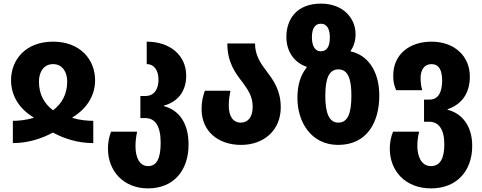

<svg xmlns="http://www.w3.org/2000/svg" viewBox="-20 -790 2663 1060"><path d="M51 0C134 0 208 -24 272 -58C336 -24 410 0 495 0V-123C464 -123 423 -126 380 -139V-142C463 -192 505 -266 505 -347C505 -460 424 -560 273 -560C121 -560 41 -460 41 -347C41 -266 82 -192 165 -142V-139C119 -126 81 -123 51 -123ZM273 -181C225 -217 195 -268 195 -340C195 -392 221 -436 273 -436C325 -436 351 -392 351 -340C351 -268 320 -217 273 -181Z M797 250C939 250 1021 151 1021 8C1021 -118 962 -184 885 -204V-207C962 -228 1008 -286 1008 -372C1008 -484 920 -560 790 -560V-436C833 -436 855 -399 855 -350C855 -300 833 -260 782 -260H755V-138H783C837 -138 867 -93 867 -2C867 83 846 127 798 127C749 127 728 78 728 16C728 -12 732 -41 737 -63H593C582 -35 576 -3 576 31C576 154 662 250 797 250Z M1311 10C1436 10 1530 -70 1530 -197C1530 -290 1491 -345 1453 -395C1418 -441 1388 -485 1388 -550H1235C1235 -446 1279 -387 1318 -337C1348 -296 1375 -259 1375 -200C1375 -145 1350 -113 1309 -113C1265 -113 1243 -151 1243 -207C1243 -238 1247 -263 1252 -289H1111C1099 -254 1093 -229 1093 -187C1093 -65 1185 10 1311 10Z M1847 10C2008 10 2074 -118 2074 -262C2074 -384 2022 -474 1932 -502C1927 -503 1922 -505 1916 -506V-510C1932 -532 1943 -564 1943 -601C1943 -691 1873 -770 1752 -770C1618 -770 1561 -684 1561 -586C1561 -509 1601 -446 1673 -421V-417C1637 -373 1622 -316 1622 -249C1622 -116 1698 10 1847 10ZM1751 -507C1715 -507 1702 -543 1702 -584C1702 -626 1715 -659 1751 -659C1788 -659 1801 -625 1801 -584C1801 -540 1789 -507 1751 -507ZM1848 -113C1795 -113 1776 -170 1776 -261C1776 -354 1795 -407 1848 -407C1902 -407 1920 -353 1920 -262C1920 -169 1902 -113 1848 -113Z M2360 250C2504 250 2587 151 2587 16C2587 -98 2528 -165 2451 -184V-187C2528 -213 2574 -274 2574 -367C2574 -482 2487 -560 2362 -560C2242 -560 2151 -491 2151 -373C2151 -336 2156 -319 2167 -292H2311C2305 -315 2302 -333 2302 -360C2302 -402 2321 -436 2362 -436C2402 -436 2421 -405 2421 -345C2421 -285 2402 -240 2351 -240H2321V-118H2349C2402 -118 2433 -76 2433 6C2433 83 2411 127 2359 127C2305 127 2284 71 2284 16C2284 -12 2288 -40 2294 -63H2150C2138 -34 2132 -3 2132 31C2132 153 2217 250 2360 250Z"/></svg>

Font: Noto Sans Georgian Condensed ExtraBold
Style: Regular
Weight: 800
Width: 3
Designer: Monotype Design Team, Akaki Razmadze
Foundry: Google LLC
Version: Version 2.005